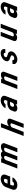

<svg xmlns="http://www.w3.org/2000/svg" viewBox="2441 -3148 714 5636"><g transform="rotate(90 2798.0 -330.0)"><path d="M283.6 -428 301.9 -476H181.9L51.6 -135C20.6 -53.8 85.3 6 177.7 6C285.1 6 382.9 -66.5 409.1 -135H290.4C277.3 -111.7 247.5 -88 208.7 -88C192.8 -88 182.1 -92.7 176.5 -102C165.1 -121 169.1 -128.5 176.6 -148L192.3 -189H272.3C297.3 -189 319.9 -192.2 340.3 -198.5C360.6 -204.8 385.1 -216.7 413.8 -234C442.5 -251.3 463.6 -277.7 477.1 -313L497.8 -367C504.9 -385.7 513.8 -405.3 506.6 -426C497.5 -463.3 466.7 -482 414.2 -482C357.5 -482 314 -454.8 283.6 -428ZM267.1 -267H222.1L239.6 -313C252.5 -346.6 269.6 -386 323.8 -386C357 -386 376.7 -364.1 365.9 -336L356.8 -312C345 -281.1 314.7 -267 267.1 -267Z M961.1 -422 979.5 -470H859.5L677.6 6H797.6L920.6 -316C932.1 -346 953.4 -380 1002.6 -380C1024.3 -380 1037.6 -375 1042.5 -365C1052 -345.6 1044.3 -332.1 1038.1 -316L915.1 6H1035.1L1171.9 -352C1178.3 -368.7 1182.5 -381.3 1184.5 -390C1196.6 -440.9 1148.9 -476 1090.5 -476C1031.2 -476 994.6 -449.9 961.1 -422Z M1695.8 -391C1730.6 -391 1753.4 -368.5 1741.8 -338H1853C1863.5 -365.3 1864.7 -389.8 1856.7 -411.5C1842 -451.5 1789.1 -482 1726.8 -482C1678.5 -482 1631.5 -467.5 1585.8 -438.5C1540.1 -409.5 1509.9 -375.7 1495.1 -337C1482.1 -302.9 1486.4 -269.3 1504 -244C1522.2 -217.7 1540.3 -210.7 1578.3 -198L1613.2 -188C1643.8 -179.2 1668.9 -167 1655.9 -133C1646.7 -108.9 1616.1 -82 1578.9 -82C1544.6 -82 1524.7 -100.3 1536 -130H1426C1412.5 -94.7 1416.3 -63 1437.2 -35C1458.2 -7 1491.6 7 1537.4 7C1646.7 7 1742.1 -64.2 1768.8 -134C1782.1 -168.7 1782.6 -195.2 1770.4 -213.5C1746.3 -249.9 1724.6 -257.2 1676.9 -273L1655.9 -280C1634.2 -286.7 1619.4 -294.2 1611.3 -302.5C1603.3 -310.8 1602.5 -323.7 1609.2 -341C1619.1 -367 1655.3 -391 1695.8 -391Z M2087.1 -49C2098.8 -16.3 2128.8 0 2177.1 0C2224.6 0 2268.3 -17.3 2308.3 -52L2290.7 -6H2410.7L2592.6 -482H2472.6L2344.6 -147C2335.2 -122.5 2303.8 -94 2265.6 -94C2226.4 -94 2213.6 -111.7 2227.1 -147L2355.1 -482H2235.1L2093.7 -112C2086.9 -94.2 2078.4 -68.2 2087.1 -49Z M3030.6 -428 3048.9 -476H2928.9L2798.6 -135C2767.6 -53.8 2832.3 6 2924.7 6C3032.1 6 3129.9 -66.5 3156.1 -135H3037.4C3024.3 -111.7 2994.5 -88 2955.7 -88C2939.8 -88 2929.1 -92.7 2923.5 -102C2912.1 -121 2916.1 -128.5 2923.6 -148L2939.3 -189H3019.3C3044.3 -189 3066.9 -192.2 3087.3 -198.5C3107.6 -204.8 3132.1 -216.7 3160.8 -234C3189.5 -251.3 3210.6 -277.7 3224.1 -313L3244.8 -367C3251.9 -385.7 3260.8 -405.3 3253.6 -426C3244.5 -463.3 3213.7 -482 3161.2 -482C3104.5 -482 3061 -454.8 3030.6 -428ZM3014.1 -267H2969.1L2986.6 -313C2999.5 -346.6 3016.6 -386 3070.8 -386C3104 -386 3123.7 -364.1 3112.9 -336L3103.8 -312C3092 -281.1 3061.7 -267 3014.1 -267Z M3550.8 -185C3600.8 -185 3646.2 -202.3 3686.9 -237L3596.3 0H3716.3L3971.2 -667H3851.2L3723.6 -333C3714.3 -308.6 3681.2 -279 3643 -279C3603.5 -279 3593.6 -300.4 3606.1 -333L3733.7 -667H3613.7L3472.3 -297C3467 -283 3463.7 -271.7 3462.5 -263C3456 -217.4 3495.6 -185 3550.8 -185Z M4509.8 0C4557.3 0 4601 -16.3 4641 -49L4624.6 -6H4744.6L4926.5 -482H4806.5L4677.7 -145C4668.5 -121 4636.2 -93 4599.1 -93C4563.9 -93 4547.3 -114.5 4558.9 -145L4687.7 -482H4567.7L4438.9 -145C4429.8 -121 4397.5 -93 4360.3 -93C4322.4 -93 4309 -112.5 4321.4 -145L4450.2 -482H4330.2L4191.1 -118C4165.2 -50.1 4208 0 4286 0C4345.7 0 4386.5 -23 4422.2 -49C4434.2 -19 4462 0 4509.8 0Z M5386.8 -385C5411.2 -385 5435.1 -364.3 5427 -343L5399.8 -272H5162.3L5111.9 -140C5079.6 -55.4 5136.6 6 5233.6 6C5282.8 6 5330.6 -8.5 5377.1 -37.5C5423.6 -66.5 5454.4 -100.7 5469.4 -140L5538.6 -321C5543.9 -335 5547.9 -349.2 5550.4 -363.5C5563.2 -435 5505.8 -482 5421.3 -482C5368 -482 5324.6 -470.8 5291 -448.5C5257.5 -426.2 5234 -407.7 5220.4 -393C5206.9 -378.3 5197.4 -363.7 5191.8 -349L5187.6 -338H5306.3C5319.6 -361.7 5346.9 -385 5386.8 -385ZM5270.8 -88C5228.2 -88 5221.6 -113.2 5234.6 -147L5252.5 -194H5370L5352.1 -147C5339.4 -113.8 5315.3 -88 5270.8 -88Z"/></g></svg>

Font: Din Kursivschrift
Style: Extended Italic
Weight: 400
Version: Version 1.089